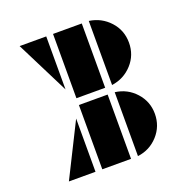

<svg xmlns="http://www.w3.org/2000/svg" viewBox="-125 -813 901 929"><g transform="rotate(-20 325.5 -348.5)"><path d="M211 0H74L211 -274ZM394 0H246V-331H394ZM430 -1V-330Q493 -322 535 -275.5Q577 -229 577 -166Q577 -102 535 -55.5Q493 -9 430 -1ZM394 -366H246V-697H394ZM430 -367V-697Q493 -688 535 -642Q577 -596 577 -532Q577 -468 535 -422Q493 -376 430 -367ZM211 -424 74 -697H211Z"/></g></svg>

Font: Geotalism
Style: Regular
Weight: 400
Designer: GGBotNet
Foundry: GGBotNet
Version: 1.00